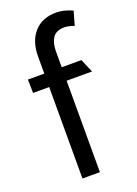

<svg xmlns="http://www.w3.org/2000/svg" viewBox="-136 -759 582 817"><g transform="rotate(-20 154.5 -351.0)"><path d="M91 -552Q91 -621 127 -661.5Q163 -702 226 -702Q247 -702 268 -696Q289 -690 300 -684L282 -621Q274 -625 261 -628Q248 -631 238 -631Q201 -631 185.5 -608Q170 -585 170 -548V-475H259L285 -414H170V0H91V-414H18L17 -475H91Z"/></g></svg>

Font: Palanquin
Style: Regular
Weight: 400
Designer: Pria Ravichandran
Version: Version 1.0.4